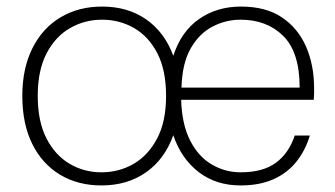

<svg xmlns="http://www.w3.org/2000/svg" viewBox="-20 -553 1020 585"><path d="M289 12Q217 12 162.5 -21Q108 -54 78 -115Q48 -176 48 -261Q48 -345 79 -406.5Q110 -468 165 -500.5Q220 -533 291 -533Q370 -533 426 -493.5Q482 -454 508 -383Q532 -457 586.5 -495Q641 -533 714 -533Q790 -533 839 -500Q888 -467 912.5 -411Q937 -355 937 -284Q937 -276 937 -268Q937 -260 936 -249H532Q534 -175 559 -125.5Q584 -76 625 -52Q666 -28 713 -28Q781 -28 820.5 -57Q860 -86 878 -140H924Q911 -96 884 -61.5Q857 -27 814.5 -7.5Q772 12 713 12Q638 12 585 -29Q532 -70 508 -141Q482 -68 425 -28Q368 12 289 12ZM289 -28Q343 -28 387.5 -54Q432 -80 459 -131.5Q486 -183 486 -261Q486 -339 459.5 -390.5Q433 -442 388.5 -467.5Q344 -493 291 -493Q238 -493 193.5 -467.5Q149 -442 122 -390.5Q95 -339 95 -261Q95 -183 121.5 -131.5Q148 -80 192 -54Q236 -28 289 -28ZM533 -286H893Q893 -394 843 -443.5Q793 -493 713 -493Q668 -493 627.5 -472Q587 -451 561 -405.5Q535 -360 533 -286Z"/></svg>

Font: DM Sans 10pt ExtraLight
Style: Regular
Weight: 250
Version: Version 4.004;gftools[0.9.30]